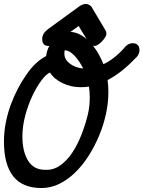

<svg xmlns="http://www.w3.org/2000/svg" viewBox="-45 -904 724 969"><path d="M233 -549Q221 -540 212 -540Q210 -539 209.5 -539Q209 -539 207 -538Q204 -544 201 -550Q198 -556 196 -562ZM360 -464Q314 -464 271.5 -484Q229 -504 207 -538Q188 -530 164 -498Q140 -466 118.5 -420.5Q97 -375 82.5 -321Q68 -267 68 -215Q68 -140 96.5 -93.5Q125 -47 182 -47H191Q229 -47 261.5 -71Q294 -95 320 -134Q346 -173 366 -224Q386 -275 399 -329Q408 -368 408 -413Q408 -427 407 -440Q406 -453 404 -467Q393 -465 382.5 -464.5Q372 -464 360 -464ZM86 -524Q110 -560 136 -584Q162 -608 188 -621Q191 -648 203 -670.5Q215 -693 232 -709Q249 -725 268.5 -734Q288 -743 307 -743Q333 -743 358 -730Q383 -717 405 -695Q427 -673 445.5 -643Q464 -613 477 -580Q531 -605 583 -663H582Q602 -686 623 -686Q659 -686 659 -650Q659 -642 655 -632Q651 -622 642 -613V-614Q570 -537 498 -500Q500 -486 501 -470Q502 -454 502 -439Q502 -386 490 -330Q478 -274 455.5 -220Q433 -166 402.5 -118Q372 -70 334.5 -33.5Q297 3 254 24Q211 45 165 45Q68 45 21.5 -14.5Q-25 -74 -25 -189Q-25 -239 -15.5 -286.5Q-6 -334 10 -377Q26 -420 45.5 -457Q65 -494 86 -524ZM390 -525Q386 -533 383 -541.5Q380 -550 375 -558Q380 -557 383.5 -557Q387 -557 392 -557Q394 -557 396 -557Q398 -557 403 -558Q405 -558 408 -558.5Q411 -559 413 -559ZM280 -632Q280 -604 307.5 -583Q335 -562 375 -558Q355 -598 330 -624Q305 -650 282 -650Q281 -650 280.5 -644.5Q280 -639 280 -632ZM233 -686Q224 -680 215.5 -676Q207 -672 200 -672Q168 -672 168 -707Q168 -735 196 -756L358 -874Q375 -884 388 -884Q403 -884 416 -871L488 -750Q491 -744 491.5 -739.5Q492 -735 492 -733Q492 -726 485.5 -715.5Q479 -705 470 -695.5Q461 -686 450.5 -679Q440 -672 432 -672Q413 -672 403 -690Q395 -702 389 -712Q383 -722 377.5 -731Q372 -740 365.5 -750Q359 -760 352 -773Z"/></svg>

Font: Discipuli Britannica Bold
Style: Regular
Weight: 700
Designer: Peter Wiegel
Foundry: Peter Wiegel
Version: Version 0.001 2009